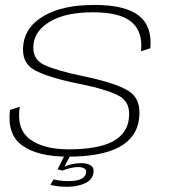

<svg xmlns="http://www.w3.org/2000/svg" viewBox="-20 -614 676 758"><path d="M248.5 4.5Q130.5 4.5 69 -38.8Q7.5 -82 19.5 -180L58 -192.5Q44.5 -104.5 97.8 -64.5Q151 -24.5 251.5 -24.5Q366.5 -24.5 424 -55Q481.5 -85.5 488.5 -144Q497.5 -210.5 449 -236Q400.5 -261.5 291.5 -283.5Q173.5 -307 117.8 -336.5Q62 -366 72.5 -441.5Q82 -511 155.8 -552.8Q229.5 -594.5 352 -594.5Q475 -594.5 528.2 -552.2Q581.5 -510 573.5 -423.5L536.5 -411.5Q545 -488 499.8 -526.8Q454.5 -565.5 347.5 -565.5Q241 -565.5 180 -530.2Q119 -495 112.5 -441.5Q105 -380.5 155.2 -357.5Q205.5 -334.5 309.5 -313Q433.5 -287.5 486.2 -255.8Q539 -224 529 -145Q520 -70 449.5 -32.8Q379 4.5 248.5 4.5ZM246 123.5Q226 123.5 209.5 121.5Q193 119.5 179 116L191.5 94Q202.5 97 217.2 99Q232 101 250 101Q314 101 320 68.5Q322.5 57 313.2 51.2Q304 45.5 289 45.5Q275 45.5 258.2 49.5Q241.5 53.5 226 59.5L207.5 54.5L234.5 0H257.5L234.5 43.5Q246 38 264.8 34Q283.5 30 300.5 30Q323.5 30 337.8 39Q352 48 349 68.5Q344.5 97 314 110.2Q283.5 123.5 246 123.5Z"/></svg>

Font: Anybody ExtraExpanded ExtraLight
Style: Italic
Weight: 200
Width: 8
Italic angle: -10°
Designer: Tyler Finck
Foundry: Etcetera Type Company
Version: Version 1.010; ttfautohint (v1.8.3) -l 8 -r 50 -G 200 -x 14 